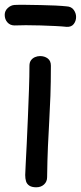

<svg xmlns="http://www.w3.org/2000/svg" viewBox="-21 -780 343 815"><path d="M104 -501Q104 -515 110.5 -524Q117 -533 127.5 -537.5Q138 -542 149 -542Q168 -542 181.5 -532Q195 -522 195 -501Q195 -429 193 -373Q191 -317 188 -266Q185 -215 182.5 -158.5Q180 -102 179 -28Q179 -9 166 3Q153 15 133 15Q114 15 103.5 8Q93 1 89.5 -10.5Q86 -22 86 -37Q86 -46 88 -82Q90 -118 92.5 -170.5Q95 -223 97.5 -283Q100 -343 102 -400Q104 -457 104 -501ZM41 -672Q22 -672 10.5 -685Q-1 -698 -1 -717Q-1 -734 12 -746Q25 -758 41 -759Q59 -760 88.5 -759.5Q118 -759 151 -758.5Q184 -758 214 -756.5Q244 -755 262 -753Q282 -752 292 -738Q302 -724 302 -708Q302 -691 292 -678Q282 -665 262 -666Q244 -668 214.5 -669.5Q185 -671 151.5 -672Q118 -673 88.5 -673Q59 -673 41 -672Z"/></svg>

Font: Playpen Sans Thai
Style: Regular
Weight: 400
Designer: Sirin Gunkloy, Laura Meseguer, Veronika Burian, José Scaglione
Foundry: TypeTogether
Version: Version 2.000